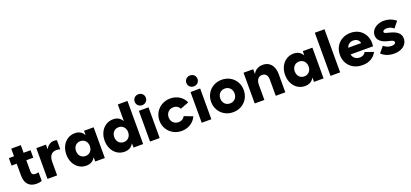

<svg xmlns="http://www.w3.org/2000/svg" viewBox="37 -1846 6333 2958"><g transform="rotate(-20 3204.0 -366.5)"><path d="M29.3 -503.9H113.3V-628.9H270.5V-503.9H384.8V-381.8H270.5V-200.2Q270.5 -166.5 284.9 -151.1Q299.3 -135.7 332 -135.7Q357.4 -135.7 384.8 -142.6V-1Q346.2 13.7 298.8 13.7Q208.5 13.7 160.6 -39.1Q112.8 -91.8 113.3 -191.4V-381.8H29.3Z M479 -503.9H637.2V-432.6H641.1Q661.6 -472.7 695.8 -495.1Q730 -517.6 772.9 -517.6Q795.9 -517.6 819.8 -509.8V-361.3Q788.6 -370.1 758.3 -370.1Q699.2 -370.1 668.5 -332.5Q637.7 -294.9 637.2 -223.1V0H479Z M1265.6 -252Q1265.6 -287.6 1251 -315.4Q1236.3 -343.3 1210.4 -358.6Q1184.6 -374 1151.4 -374Q1118.7 -374 1092.8 -358.6Q1066.9 -343.3 1052.5 -315.4Q1038.1 -287.6 1038.1 -252Q1038.1 -216.3 1052.5 -188.5Q1066.9 -160.6 1092.8 -145.3Q1118.7 -129.9 1151.4 -129.9Q1184.6 -129.9 1210.4 -145.3Q1236.3 -160.6 1251 -188.5Q1265.6 -216.3 1265.6 -252ZM1261.7 0V-65.4H1257.8Q1211.9 13.7 1113.3 13.7Q1045.9 13.7 992.7 -21Q939.5 -55.7 909.7 -116.2Q879.9 -176.8 879.9 -252Q879.9 -327.1 909.7 -387.7Q939.5 -448.2 992.7 -482.9Q1045.9 -517.6 1113.3 -517.6Q1211.9 -517.6 1257.8 -438.5H1261.7V-503.9H1418.9V0Z M1889.2 0V-65.4H1885.3Q1839.4 13.7 1740.7 13.7Q1673.3 13.7 1620.1 -21Q1566.9 -55.7 1537.1 -116.2Q1507.3 -176.8 1507.3 -252Q1507.3 -327.1 1537.1 -387.7Q1566.9 -448.2 1620.1 -482.9Q1673.3 -517.6 1740.7 -517.6Q1839.4 -517.6 1885.3 -438.5H1889.2V-707H2047.4V0ZM1893.1 -252Q1893.1 -287.6 1878.4 -315.4Q1863.8 -343.3 1837.9 -358.6Q1812 -374 1778.8 -374Q1746.1 -374 1720.2 -358.6Q1694.3 -343.3 1679.9 -315.4Q1665.5 -287.6 1665.5 -252Q1665.5 -216.3 1679.9 -188.5Q1694.3 -160.6 1720.2 -145.3Q1746.1 -129.9 1778.8 -129.9Q1812 -129.9 1837.9 -145.3Q1863.8 -160.6 1878.4 -188.5Q1893.1 -216.3 1893.1 -252Z M2160.2 -503.9H2318.4V0H2160.2ZM2147.5 -657.2Q2147.5 -682.6 2159.4 -703.4Q2171.4 -724.1 2192.4 -735.6Q2213.4 -747.1 2239.3 -747.1Q2265.1 -747.1 2286.1 -735.6Q2307.1 -724.1 2319.1 -703.4Q2331.1 -682.6 2331.1 -657.2Q2331.1 -631.8 2319.1 -611.6Q2307.1 -591.3 2286.1 -579.3Q2265.1 -567.4 2239.3 -567.4Q2213.4 -567.4 2192.4 -579.3Q2171.4 -591.3 2159.4 -611.6Q2147.5 -631.8 2147.5 -657.2Z M2406.2 -252Q2406.2 -326.7 2441.9 -387.2Q2477.5 -447.8 2539.6 -482.7Q2601.6 -517.6 2676.8 -517.6Q2731.9 -517.6 2780 -499Q2828.1 -480.5 2863.8 -446.3Q2899.4 -412.1 2919.9 -366.2L2780.3 -312.5Q2766.1 -341.8 2739.3 -357.9Q2712.4 -374 2675.8 -374Q2641.1 -374 2614 -358.2Q2586.9 -342.3 2571.8 -314.2Q2556.6 -286.1 2556.6 -251Q2556.6 -215.3 2572.3 -187.7Q2587.9 -160.2 2615.7 -145Q2643.6 -129.9 2678.7 -129.9Q2713.4 -129.9 2740.2 -146.2Q2767.1 -162.6 2780.3 -191.4L2919.9 -137.7Q2899.4 -91.8 2863.8 -57.6Q2828.1 -23.4 2780 -4.9Q2731.9 13.7 2676.8 13.7Q2601.6 13.7 2539.6 -21.2Q2477.5 -56.2 2441.9 -116.7Q2406.2 -177.2 2406.2 -252Z M3007.3 -503.9H3165.5V0H3007.3ZM2994.6 -657.2Q2994.6 -682.6 3006.6 -703.4Q3018.6 -724.1 3039.6 -735.6Q3060.5 -747.1 3086.4 -747.1Q3112.3 -747.1 3133.3 -735.6Q3154.3 -724.1 3166.3 -703.4Q3178.2 -682.6 3178.2 -657.2Q3178.2 -631.8 3166.3 -611.6Q3154.3 -591.3 3133.3 -579.3Q3112.3 -567.4 3086.4 -567.4Q3060.5 -567.4 3039.6 -579.3Q3018.6 -591.3 3006.6 -611.6Q2994.6 -631.8 2994.6 -657.2Z M3253.4 -252Q3253.4 -326.7 3288.3 -387.5Q3323.2 -448.2 3384.5 -482.9Q3445.8 -517.6 3521 -517.6Q3596.2 -517.6 3657.5 -482.9Q3718.8 -448.2 3753.7 -387.5Q3788.6 -326.7 3788.6 -252Q3788.6 -177.2 3753.7 -116.5Q3718.8 -55.7 3657.5 -21Q3596.2 13.7 3521 13.7Q3445.8 13.7 3384.5 -21Q3323.2 -55.7 3288.3 -116.5Q3253.4 -177.2 3253.4 -252ZM3638.2 -252Q3638.2 -287.6 3623.3 -315.4Q3608.4 -343.3 3581.8 -358.6Q3555.2 -374 3521 -374Q3486.8 -374 3460.2 -358.6Q3433.6 -343.3 3418.7 -315.4Q3403.8 -287.6 3403.8 -252Q3403.8 -216.3 3418.7 -188.5Q3433.6 -160.6 3460.2 -145.3Q3486.8 -129.9 3521 -129.9Q3555.2 -129.9 3581.8 -145.3Q3608.4 -160.6 3623.3 -188.5Q3638.2 -216.3 3638.2 -252Z M3876.5 -503.9H4034.7V-428.7H4037.6Q4059.1 -470.7 4100.1 -494.1Q4141.1 -517.6 4194.8 -517.6Q4251.5 -517.6 4292.7 -490.7Q4334 -463.9 4356.2 -413.8Q4378.4 -363.8 4378.4 -295.9V0H4221.2V-268.6Q4220.2 -318.4 4196.8 -346.4Q4173.3 -374.5 4132.3 -374Q4088.4 -374.5 4061.8 -342.3Q4035.2 -310.1 4034.7 -245.1V0H3876.5Z M4852.1 -252Q4852.1 -287.6 4837.4 -315.4Q4822.8 -343.3 4796.9 -358.6Q4771 -374 4737.8 -374Q4705.1 -374 4679.2 -358.6Q4653.3 -343.3 4638.9 -315.4Q4624.5 -287.6 4624.5 -252Q4624.5 -216.3 4638.9 -188.5Q4653.3 -160.6 4679.2 -145.3Q4705.1 -129.9 4737.8 -129.9Q4771 -129.9 4796.9 -145.3Q4822.8 -160.6 4837.4 -188.5Q4852.1 -216.3 4852.1 -252ZM4848.1 0V-65.4H4844.2Q4798.3 13.7 4699.7 13.7Q4632.3 13.7 4579.1 -21Q4525.9 -55.7 4496.1 -116.2Q4466.3 -176.8 4466.3 -252Q4466.3 -327.1 4496.1 -387.7Q4525.9 -448.2 4579.1 -482.9Q4632.3 -517.6 4699.7 -517.6Q4798.3 -517.6 4844.2 -438.5H4848.1V-503.9H5005.4V0Z M5119.1 -707H5277.3V0H5119.1Z M5365.2 -252Q5365.2 -329.1 5399.7 -389.6Q5434.1 -450.2 5495.4 -483.9Q5556.6 -517.6 5633.8 -517.6Q5710 -517.6 5769 -483.9Q5828.1 -450.2 5861.3 -389.9Q5894.5 -329.6 5894.5 -252Q5893.6 -223.6 5890.6 -204.1H5522.9Q5530.8 -162.1 5563.2 -136.7Q5595.7 -111.3 5641.6 -111.3Q5676.3 -111.3 5700.9 -125.5Q5725.6 -139.6 5738.3 -166L5875 -117.2Q5843.8 -55.7 5783.7 -21Q5723.6 13.7 5641.6 13.7Q5559.6 13.7 5496.8 -20.5Q5434.1 -54.7 5399.7 -115Q5365.2 -175.3 5365.2 -252ZM5735.4 -313.5Q5730.5 -348.1 5702.9 -370.4Q5675.3 -392.6 5633.8 -392.6Q5592.8 -392.6 5563.5 -371.3Q5534.2 -350.1 5524.4 -313.5Z M5954.6 -63.5 6034.7 -160.2Q6067.4 -134.3 6096.9 -122.8Q6126.5 -111.3 6161.6 -111.3Q6194.8 -111.3 6212.4 -121.6Q6230 -131.8 6230 -150.4Q6230 -166 6215.3 -175.3Q6200.7 -184.6 6161.6 -193.4L6137.2 -199.2Q6054.7 -218.3 6012.7 -256.6Q5970.7 -294.9 5970.2 -351.6Q5970.2 -398.9 5998 -436.8Q6025.9 -474.6 6074.5 -496.1Q6123 -517.6 6183.1 -517.6Q6234.9 -517.6 6283.4 -500Q6332 -482.4 6374.5 -448.2L6295.4 -348.6Q6269 -371.1 6241.5 -381.8Q6213.9 -392.6 6182.1 -392.6Q6151.9 -392.6 6134.5 -382.8Q6117.2 -373 6116.7 -356.4Q6117.2 -344.7 6128.7 -337.6Q6140.1 -330.6 6170.4 -323.2L6196.8 -316.4Q6289.6 -294.4 6333.5 -255.4Q6377.4 -216.3 6377.4 -156.2Q6377.4 -106.4 6350.1 -67.9Q6322.8 -29.3 6273.4 -7.8Q6224.1 13.7 6159.7 13.7Q6098.1 13.7 6044.2 -6.6Q5990.2 -26.9 5954.6 -63.5Z"/></g></svg>

Font: Wanted Sans ExtraBold
Style: Regular
Weight: 800
Designer: Original Design by Kil Hyung-jin and Kang Hanbin, Wanted Lab, Inc; Hangeul from Source Han Sans by Jang Soo-young and Ka
Foundry: Wanted Lab, Inc.
Version: Version 1.003